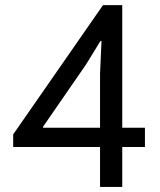

<svg xmlns="http://www.w3.org/2000/svg" viewBox="-20 -740 634 760"><path d="M376 -158.2H32.2V-208L387.7 -719.7H463.9V-234.4H553.7V-158.2H463.9V0H376ZM376 -234.4V-448.2L381.8 -578.1H377.9L320.3 -484.4L150.4 -238.3V-234.4Z"/></svg>

Font: Reddit Sans A
Style: Regular
Weight: 400
Designer: Stephen Hutchings
Foundry: Reddit
Version: Version 1.013